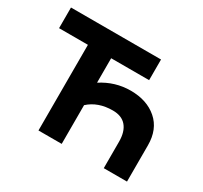

<svg xmlns="http://www.w3.org/2000/svg" viewBox="-144 -897 1156 1095"><g transform="rotate(30 434.0 -350.0)"><path d="M375 -255V0H222V-564H32V-700H625V-564H375V-403Q463 -460 565 -460Q672 -460 738.5 -402Q805 -344 805 -239V0H652V-174Q652 -240 622 -275.5Q592 -311 533 -311Q436 -311 375 -255Z"/></g></svg>

Font: Quicksand
Style: Bold
Weight: 700
Version: Version 3.000